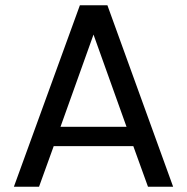

<svg xmlns="http://www.w3.org/2000/svg" viewBox="-20 -713 714 733"><path d="M489 -155H185L129 0H33L285 -693H390L641 0H545ZM337 -581 211 -229H463Z"/></svg>

Font: Poppins
Style: Regular
Weight: 400
Designer: Ninad Kale (Devanagari), Jonny Pinhorn (Latin)
Foundry: Indian Type Foundry
Version: Version 3.002 2017